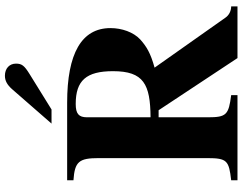

<svg xmlns="http://www.w3.org/2000/svg" viewBox="-120 -842 963 762"><g transform="rotate(-90 361.0 -461.5)"><path d="M251 -738H307L449 -826C481 -846 489 -856 489 -879C489 -905 470 -923 441 -923C421 -923 405 -914 388 -895ZM716 0V-25C698 -25 681 -34 672 -47L473 -329C531 -345 557 -361 585 -386C614 -413 630 -459 630 -504C630 -619 529 -676 334 -676H26V-651C100 -646 114 -629 114 -551V-120C114 -41 104 -34 26 -25V0H364V-25C286 -35 276 -44 276 -117V-313H304L511 0ZM276 -597C276 -630 290 -642 329 -642C422 -642 459 -600 459 -494C459 -372 407 -346 276 -345Z"/></g></svg>

Font: XITS Math
Style: Bold
Weight: 700
Designer: MicroPress Inc., with final additions and corrections provided by Coen Hoffman, Elsevier (retired)
Version: Version 1.105